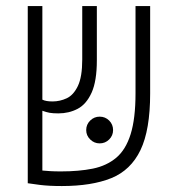

<svg xmlns="http://www.w3.org/2000/svg" viewBox="-20 -606 626 635"><path d="M184.6 9.3Q141.6 9.3 112.3 5.6Q83 2 71.8 0V-585.9H120.1V-276.4Q131.8 -270.5 153.8 -270.5Q178.2 -270.5 200.7 -281Q223.1 -291.5 237.5 -321.5Q252 -351.6 252 -409.2V-585.9H300.3V-406.7Q300.3 -337.9 283 -299.6Q265.6 -261.2 236.8 -246.1Q208 -231 172.9 -231Q155.3 -231 144.3 -232.9Q133.3 -234.9 120.1 -239.7V-42Q130.9 -41 146 -40Q161.1 -39.1 181.6 -39.1Q241.2 -39.1 286.9 -48.3Q332.5 -57.6 364.3 -84.2Q396 -110.8 412.1 -162.4Q428.2 -213.9 428.2 -297.9V-585.9H476.6V-296.9Q476.6 -176.3 444.6 -109.6Q412.6 -43 347.9 -16.8Q283.2 9.3 184.6 9.3ZM309.6 -131.8Q291.5 -131.8 278.3 -144.8Q265.1 -157.7 265.1 -175.8Q265.1 -194.3 278.3 -207.3Q291.5 -220.2 309.6 -220.2Q328.1 -220.2 341.1 -207.3Q354 -194.3 354 -175.8Q354 -157.7 341.1 -144.8Q328.1 -131.8 309.6 -131.8Z"/></svg>

Font: Cascadia Mono ExtraLight
Style: Regular
Weight: 200
Monospace: yes
Designer: Aaron Bell
Foundry: Saja Typeworks
Version: Version 2404.023; ttfautohint (v1.8.4)